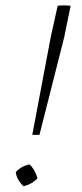

<svg xmlns="http://www.w3.org/2000/svg" viewBox="-20 -674 298 696"><path d="M236 -653 213 -540 123 -185H97L164 -540L189 -653Q213 -656 236 -653ZM87 -78Q106 -61 116 -28Q96 -6 65 1Q41 -22 37 -50Q57 -72 87 -78Z"/></svg>

Font: Piazzolla ExtraLight
Style: Italic
Weight: 200
Italic angle: -11.3°
Designer: Juan Pablo del Peral
Foundry: Huerta Tipografica
Version: Version 1.330